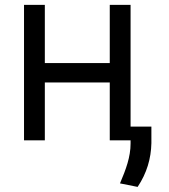

<svg xmlns="http://www.w3.org/2000/svg" viewBox="-20 -565 682 773"><path d="M160.5 -545.5H76.7V0H160.5V-233H421.9V0H505.7V12.8C505.7 66.8 487.2 116.5 463.1 173.3L534.1 187.5C571 132.1 588.1 73.9 589.5 11.4V-55.4H505.7V-545.5H421.9V-311.1H160.5Z"/></svg>

Font: Magic Ui Pro
Style: Regular
Weight: 400
Designer: Stefan Endress, Andreas Faust
Version: Version 1.000;FEAKit 1.0